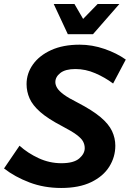

<svg xmlns="http://www.w3.org/2000/svg" viewBox="-25 -923 650 954"><path d="M-5 -86 72 -199Q113 -162 167 -137Q221 -112 280 -112Q341 -112 368.5 -135.5Q396 -159 396 -187Q396 -204 388 -219.5Q380 -235 356 -253Q332 -271 284 -296Q213 -333 175 -366.5Q137 -400 122 -434Q107 -468 107 -505Q107 -558 138.5 -602.5Q170 -647 229 -674Q288 -701 371 -701Q433 -701 494 -680Q555 -659 600 -627L537 -508Q497 -538 448.5 -559Q400 -580 350 -580Q300 -580 275 -560.5Q250 -541 250 -515Q250 -501 259 -486Q268 -471 291.5 -453.5Q315 -436 361 -413Q434 -375 474.5 -341Q515 -307 531.5 -272Q548 -237 548 -199Q548 -143 518 -95Q488 -47 428 -18Q368 11 279 11Q194 11 121.5 -16.5Q49 -44 -5 -86ZM242 -903H345L388 -829L460 -903H568L437 -753H312Z"/></svg>

Font: Radio Canada SemiBold
Style: Italic
Weight: 600
Italic angle: -12°
Designer: Charles Daoud, Etienne Aubert Bonn, Alexandre Saumier Demers, Jacques Le Bailly
Foundry: Radio-Canada
Version: Version 2.104; ttfautohint (v1.8.4.7-5d5b);gftools[0.9.28.de